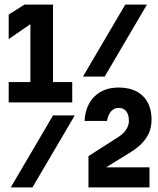

<svg xmlns="http://www.w3.org/2000/svg" viewBox="-20 -820 690 840"><path d="M623 -800 438 -485H343L528 -800ZM307 -315 122 0H27L212 -315ZM18 -372V-461H113V-774L159 -746L18 -649V-756L87 -800H212V-461H296V-372ZM367 -137 500 -222Q521 -236 532.5 -254Q544 -272 544 -291Q544 -319 532 -333.5Q520 -348 499 -348Q480 -348 466.5 -333.5Q453 -319 448 -291H350Q354 -360 394 -398.5Q434 -437 499 -437Q567 -437 605 -400Q643 -363 643 -296Q643 -250 618.5 -214.5Q594 -179 545 -150L399 -60L392 -88H634V0H367Z"/></svg>

Font: Martian Mono SemiCondensed Medium
Style: Regular
Weight: 500
Width: 4
Designer: Roman Shamin
Foundry: Evil Martians
Version: Version 1.000